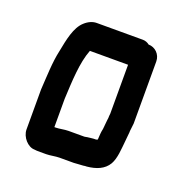

<svg xmlns="http://www.w3.org/2000/svg" viewBox="-89 -514 580 605"><g transform="rotate(20 200.5 -211.5)"><path d="M128 -79H123V-174C126 -235 128 -297 146 -343H274V-179C273 -172 273 -168 273 -165C272 -160 272 -154 271 -147L269 -126C266 -113 266 -104 265 -89C263 -88 261 -87 259 -87C255 -87 249 -87 243 -86L228 -84C225 -83 222 -83 219 -83H169C155 -83 140 -79 128 -79ZM88 9C92 10 100 10 108 10H128C141 10 158 6 171 6H219C227 6 240 4 250 4C254 3 258 3 261 3C292 0 318 -10 332 -34C344 -55 345 -86 348 -114L350 -135C351 -142 351 -146 351 -149C352 -156 353 -164 354 -175V-383C354 -407 335 -425 313 -425C307 -430 299 -433 291 -433H136C123 -433 109 -427 97 -416C72 -394 64 -350 56 -309C47 -269 46 -222 43 -176V-42C43 -17 66 9 88 9Z"/></g></svg>

Font: Electronic
Style: Circ
Weight: 900
Version: Version 1.011